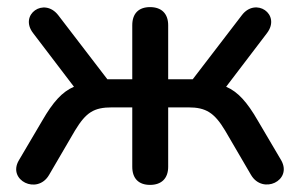

<svg xmlns="http://www.w3.org/2000/svg" viewBox="-20 -513 843 540"><path d="M402 7C434 7 453 -11 453 -44V-211H510C559 -211 583 -196 613 -146L686 -21C719 35 803 -5 771 -62L705 -174C675 -226 649 -255 616 -269L731 -420C771 -473 699 -522 660 -470L522 -290H453V-442C453 -475 434 -493 402 -493C370 -493 352 -475 352 -442V-290H282L144 -470C104 -522 33 -472 73 -420L188 -269C155 -255 129 -226 99 -174L33 -62C0 -6 85 36 118 -21L191 -146C222 -197 244 -211 295 -211H352V-44C352 -11 370 7 402 7Z"/></svg>

Font: Nunito SemiBold
Style: Regular
Weight: 600
Designer: Vernon Adams
Foundry: Vernon Adams
Version: Version 3.602